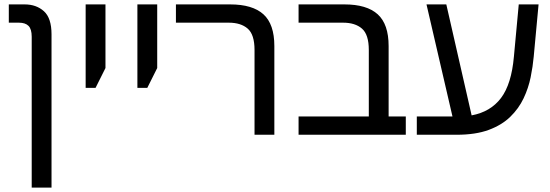

<svg xmlns="http://www.w3.org/2000/svg" viewBox="-20 -612 2496 872"><path d="M124 240V-445Q124 -480 109.5 -494.5Q95 -509 66 -509H20V-592H92Q145 -592 179.5 -561Q214 -530 214 -456V240Z M369 -213V-592H459V-303L414 -213Z M604 -213V-592H694V-303L649 -213Z M1136 0V-385Q1136 -455 1105 -482Q1074 -509 1019 -509H779V-592H1025Q1127 -592 1176.5 -547Q1226 -502 1226 -403V0Z M1336 0V-83H1655V-385Q1655 -455 1624 -482Q1593 -509 1538 -509H1336V-592H1544Q1646 -592 1695.5 -547Q1745 -502 1745 -403V-83H1823V0Z M1873 0V-83H2035L1917 -592H2007L2122 -88Q2208 -104 2255.5 -167Q2303 -230 2314 -355L2336 -592H2426L2404 -355Q2400 -310 2390 -261Q2380 -212 2358 -165.5Q2336 -119 2297.5 -81.5Q2259 -44 2199.5 -22Q2140 0 2054 0Z"/></svg>

Font: Noto Sans Living
Style: Regular
Weight: 400
Designer: Monotype Design Team
Foundry: Monotype Imaging Inc.
Version: Version 2.013; ttfautohint (v1.8.4.7-5d5b)